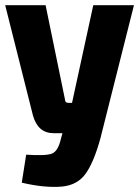

<svg xmlns="http://www.w3.org/2000/svg" viewBox="-20 -710 537 741"><path d="M497 -690 368 -178Q343 -86 311.5 -41Q280 4 220 10Q153 16 64 -5L81 -113Q156 -108 180 -117Q204 -126 215 -174L221 -196H187Q126 -196 107 -265L0 -690H156L231 -325Q231 -313 244 -313H258L340 -690Z"/></svg>

Font: exo2condensed_b
Style: Bold
Weight: 700
Width: 3
Designer: Natanael Gama
Version: Version 1.001;PS 001.001;hotconv 1.0.70;makeotf.lib2.5.58329